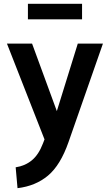

<svg xmlns="http://www.w3.org/2000/svg" viewBox="-20 -754 579 1011"><path d="M72.3 236.8 62.5 127Q111.8 119.6 147.7 90.1Q183.6 60.5 206.1 1.5L214.4 -20L16.6 -524.4H148.9L279.3 -168.9L389.6 -524.4H522L340.8 -5.9Q298.3 115.7 232.7 170.7Q167 225.6 72.3 236.8ZM127 -733.9H412.1V-652.3H127Z"/></svg>

Font: Monda
Style: Bold
Weight: 700
Designer: Vernon Adams
Foundry: Vernon Adams
Version: Version 2.100; ttfautohint (v1.8.3)